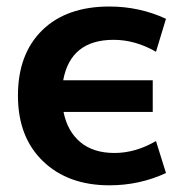

<svg xmlns="http://www.w3.org/2000/svg" viewBox="-20 -550 585 580"><path d="M310.5 -530.3Q401.4 -530.3 481.4 -493.2L451.2 -393.6Q388.7 -429.7 323.2 -429.7Q193.4 -429.7 170.9 -307.6H441.4V-211.9H171.9Q183.6 -153.3 222.7 -120.6Q261.7 -87.9 325.7 -87.9Q389.6 -87.9 451.2 -124L481.4 -27.3Q401.4 9.8 310.5 9.8Q185.5 9.8 109.9 -63Q34.2 -135.7 34.2 -261.2Q34.2 -386.7 107.4 -458.5Q180.7 -530.3 310.5 -530.3Z"/></svg>

Font: GenEi M Gothic v2 Bold
Style: Regular
Weight: 700
Version: Version 2.0